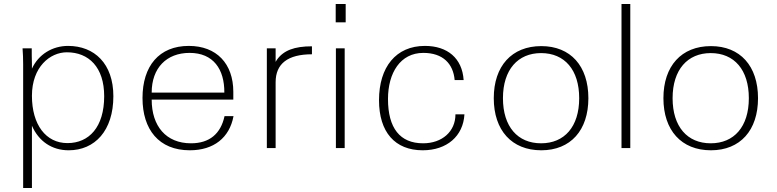

<svg xmlns="http://www.w3.org/2000/svg" viewBox="-20 -742 3891 962"><path d="M140 -262C140 -407 231 -480 315 -480C425 -480 502 -405 502 -260C502 -105 426 -25 318 -25C210 -25 140 -117 140 -262ZM140 -112C174 -34 240 11 324 11C455 11 548 -87 548 -260C548 -423 453 -512 321 -512C243 -512 173 -470 140 -398V-421C139 -437 139 -487 139 -500H93C95 -474 96 -447 96 -421V200H140Z M694 -251C694 -93 776 11 931 11C1051 11 1130 -52 1150 -160H1105C1086 -72 1030 -24 937 -24C812 -24 740 -110 740 -243H1149V-282C1149 -423 1065 -512 926 -512C777 -512 694 -411 694 -251ZM740 -278C740 -402 815 -477 930 -477C1049 -477 1105 -395 1104 -278Z M1361 -432V-500H1317V0H1361V-330C1361 -423 1422 -470 1543 -470V-510C1454 -510 1400 -489 1367 -442Z M1707 0V-500H1663V0ZM1662 -630H1712V-722H1662Z M1879 -240C1879 -80 1959 11 2098 11C2219 11 2301 -60 2307 -169H2262C2262 -83 2195 -24 2100 -24C1984 -24 1924 -100 1924 -246C1924 -377 1986 -477 2101 -477C2200 -477 2251 -422 2258 -341H2303C2296 -450 2222 -512 2109 -512C1964 -512 1879 -406 1879 -240Z M2454 -250C2454 -89 2544 11 2692 11C2839 11 2928 -89 2928 -250C2928 -411 2839 -511 2692 -511C2544 -511 2454 -411 2454 -250ZM2500 -250C2500 -393 2575 -476 2691 -476C2809 -476 2882 -392 2882 -250C2882 -107 2808 -24 2691 -24C2574 -24 2500 -107 2500 -250Z M3094 0H3138V-722H3094Z M3304 -250C3304 -89 3394 11 3542 11C3689 11 3778 -89 3778 -250C3778 -411 3689 -511 3542 -511C3394 -511 3304 -411 3304 -250ZM3350 -250C3350 -393 3425 -476 3541 -476C3659 -476 3732 -392 3732 -250C3732 -107 3658 -24 3541 -24C3424 -24 3350 -107 3350 -250Z"/></svg>

Font: Perun ExtraLight
Style: Regular
Weight: 200
Foundry: Copyright (c) Stefan Peev, Context Ltd, 2016
Version: Version 1.089